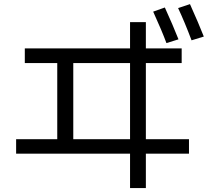

<svg xmlns="http://www.w3.org/2000/svg" viewBox="-20 -869 1040 948"><path d="M736.3 -811.5 793.9 -832Q834 -744.1 861.3 -674.8L801.8 -656.2Q780.3 -714.8 736.3 -811.5ZM859.4 -829.1 918 -848.6Q961.9 -751 986.3 -688.5L925.8 -669.9Q891.6 -760.7 859.4 -829.1ZM102.5 -629.9H622.1V-759.8H700.2V-629.9H877V-557.6H700.2V-181.6H913.1V-110.4H700.2V59.6H622.1V-110.4H59.6V-181.6H262.7V-557.6H102.5ZM341.8 -181.6H622.1V-557.6H341.8Z"/></svg>

Font: Mgen+ 1c regular
Style: Regular
Weight: 400
Designer: [Source Han Sans]
Ryoko NISHIZUKA  (kana & ideographs); Paul D. Hunt (Latin, Greek & Cyrillic); Wenlong ZHANG  (bopomofo
Version: Version 1.059.20150602